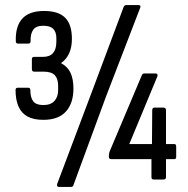

<svg xmlns="http://www.w3.org/2000/svg" viewBox="-20 -704 736 753"><path d="M150 -234Q112 -234 88 -247Q64 -260 52.5 -286.5Q41 -313 41 -351Q41 -360 50 -360H90Q99 -360 99 -351Q99 -321 110.5 -306.5Q122 -292 150 -292Q179 -292 193.5 -308Q208 -324 208 -351V-367Q208 -395 195 -409Q182 -423 151 -423H114Q105 -423 105 -433V-472Q105 -481 114 -481H149Q175 -481 188 -496Q201 -511 201 -540V-555Q201 -578 189 -590.5Q177 -603 150 -603Q121 -603 110 -587Q99 -571 100 -542Q100 -533 91 -533H51Q42 -533 42 -542Q40 -601 67.5 -631Q95 -661 153 -661Q209 -661 235.5 -634.5Q262 -608 262 -552Q262 -518 251 -494.5Q240 -471 220 -457V-456Q246 -442 257 -417.5Q268 -393 268 -357Q268 -299 238.5 -266.5Q209 -234 150 -234ZM210 29Q206 29 204.5 25.5Q203 22 204 18L343 -351L465 -677Q468 -684 475 -684H523Q528 -684 530 -681.5Q532 -679 530 -674L396 -326L268 22Q267 29 258 29ZM583 0Q574 0 574 -9V-80H416Q407 -80 407 -89V-95Q407 -99 408 -102.5Q409 -106 410 -110L535 -406Q538 -416 546 -416H590Q595 -416 597 -413Q599 -410 597 -404L487 -139H576L577 -272Q577 -282 586 -282H621Q631 -282 631 -272V-139H664Q671 -139 671 -129V-89Q671 -80 664 -80H631V-9Q631 0 621 0Z"/></svg>

Font: Sofia Sans Condensed
Style: Regular
Weight: 400
Designer: Botio Nikoltchev, Ani Petrova
Foundry: lettersoup
Version: Version 4.100